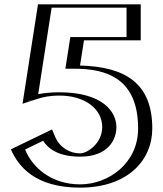

<svg xmlns="http://www.w3.org/2000/svg" viewBox="-20 -845 746 880"><path d="M347 -142C510.7 -142 551 -407 251 -407C182 -407 135 -392 110 -381L179 -825H600V-660H340L322 -545C506 -545 653 -485 653 -256C653 -98 524 15 347 15C171 15 84 -80 53 -164L202 -236C217 -185 261 -142 347 -142ZM347 -127C264.7 -127 215.2 -164.8 193.5 -215.2L72.1 -156.6C105.1 -81.5 185.8 0 347 0C517.6 0 638 -107.5 638 -256C638 -474.5 502.7 -530 322 -530H304.5L327.2 -675H585V-810H191.8L128.8 -404.1C155.7 -412.9 197.8 -422 251 -422C414.7 -422 488.7 -343.2 488.5 -262.1C488.3 -192.2 432 -127 347 -127ZM347 -127C432 -127 488.3 -192.2 488.5 -262.1C488.7 -343.2 414.7 -422 251 -422C197.8 -422 155.7 -412.9 128.8 -404.1L191.8 -810H585V-675H327.2L304.5 -530H322C502.7 -530 638 -474.5 638 -256C638 -107.5 517.6 0 347 0C185.8 0 105.1 -81.5 72.1 -156.6L193.5 -215.2C215.2 -164.8 264.7 -127 347 -127ZM347 -142C269.7 -142 226.5 -176.4 207.3 -221.2L201.1 -235.6L52.6 -163.8L58.4 -150.6C93.5 -70.6 180.1 15 347 15C524 15 653 -98 653 -256C653 -484.9 505.9 -545 322 -545L340 -660H600V-825H179L110.2 -382.3L133.4 -389.9C158.8 -398.2 199.5 -407 251 -407C410.3 -407 473.7 -332.1 473.5 -262.1C473.3 -200.3 423.7 -142 347 -142ZM347 -127C474.9 -127 513.4 -203.9 513.5 -262.2C513.6 -331.6 452.4 -422 251 -422C213.7 -422 180.5 -418.2 155.1 -413.4L216.7 -810H560V-675H302.3L279.6 -530H322C468.2 -530 613 -485.5 613 -256C613 -95.8 476.7 0 347 0C216.8 0 128.6 -76 95 -159.8L177.7 -199.8C200.3 -164 247.2 -127 347 -127ZM347 -142C303.1 -142 255.1 -166.2 233 -217.6L218.4 -251.7L29.8 -160.6C63.9 -82.9 140 15 347 15C564.8 15 678 -109.8 678 -256C678 -465.1 552.7 -539.1 346.8 -544.7L364.9 -660H625V-825H154.1L83.3 -369.5L155 -392.8C177 -400 210.4 -407 251 -407C372.4 -407 448.7 -343.9 448.5 -262.1C448.3 -188.6 380.8 -142 347 -142Z"/></svg>

Font: Hussar Outliner
Style: Regular
Weight: 700
Foundry: Cannot Into Space Fonts
Version: Version 0.92